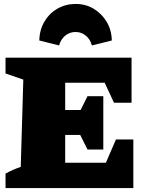

<svg xmlns="http://www.w3.org/2000/svg" viewBox="-20 -952 739 972"><path d="M567 -246H655V0H8V-73Q45 -94 85 -107L98 -549L8 -580V-660H646V-432H557L510 -533H310V-395H388L423 -465H503V-195H423L386 -269H310V-128H516ZM363 -932Q414 -932 454.5 -907.5Q495 -883 520 -841.5Q545 -800 546 -747L445 -722Q437 -753 414.5 -771.5Q392 -790 363 -790Q332 -790 310 -771.5Q288 -753 279 -722L179 -747Q180 -800 204.5 -842Q229 -884 270.5 -908Q312 -932 363 -932Z"/></svg>

Font: Piazzolla Black
Style: Regular
Weight: 900
Designer: Juan Pablo del Peral
Foundry: Huerta Tipografica
Version: Version 1.330